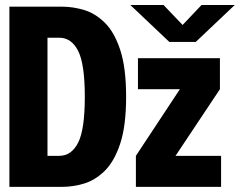

<svg xmlns="http://www.w3.org/2000/svg" viewBox="-20 -726 932 746"><path d="M486.5 -706.5H615.5L689.5 -629L763 -706.5H892L740.5 -563H638ZM16.5 0V-700H223Q263.5 -700 306.5 -687.2Q349.5 -674.5 386.8 -638.2Q424 -602 447 -532.5Q470 -463 470 -350Q470 -237 447 -167.8Q424 -98.5 386.8 -62Q349.5 -25.5 306.5 -12.8Q263.5 0 223 0ZM164.5 -120.5H210Q257.5 -120.5 283.5 -171.5Q309.5 -222.5 309.5 -350Q309.5 -477.5 283.5 -528.5Q257.5 -579.5 210 -579.5H164.5ZM508 0V-120.5L679 -379.5H516V-500H834.5V-379.5L662 -120.5H839V0Z"/></svg>

Font: Trispace
Style: Bold
Weight: 700
Designer: Tyler Finck
Foundry: Etcetera Type Company
Version: Version 1.210; ttfautohint (v1.8.3)